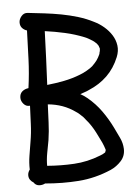

<svg xmlns="http://www.w3.org/2000/svg" viewBox="-54 -792 606 840"><g transform="rotate(-5 249.5 -372.0)"><path d="M73.2 -344.7Q57.6 -342.8 46.4 -355.5Q35.2 -368.2 35.2 -382.8Q35.2 -400.4 46.4 -410.2Q57.6 -419.9 74.2 -421.9Q83 -485.4 85.4 -547.9Q87.9 -610.4 89.8 -673.8Q77.1 -677.7 68.8 -687Q60.5 -696.3 60.5 -710.9Q60.5 -725.6 71.8 -738.8Q83 -752 99.6 -750Q135.7 -746.1 172.4 -741.7Q209 -737.3 245.6 -730.5Q282.2 -723.6 317.9 -712.9Q353.5 -702.1 385.7 -685.5Q408.2 -674.8 428.2 -657.7Q448.2 -640.6 461.4 -619.6Q474.6 -598.6 478 -574.2Q481.4 -549.8 470.7 -523.4Q451.2 -475.6 417.5 -442.9Q383.8 -410.2 336.9 -390.6Q327.1 -385.7 317.4 -382.8Q307.6 -379.9 297.9 -376Q312.5 -368.2 328.1 -355.5Q362.3 -327.1 387.7 -291.5Q413.1 -255.9 432.6 -215.8Q443.4 -193.4 454.6 -169.9Q465.8 -146.5 466.8 -121.1Q467.8 -89.8 447.8 -67.9Q427.7 -45.9 401.4 -34.2Q331.1 -3.9 258.3 1.5Q185.5 6.8 110.4 0Q97.7 6.8 83 5.4Q68.4 3.9 60.5 -8.8Q51.8 -13.7 45.9 -22Q40 -30.3 40 -42Q40 -48.8 42.5 -55.2Q44.9 -61.5 48.8 -66.4Q47.9 -96.7 52.7 -126.5Q57.6 -156.2 62.5 -186.5Q69.3 -225.6 70.8 -265.1Q72.3 -304.7 74.2 -343.8ZM167 -664.1Q165 -605.5 162.6 -546.4Q160.2 -487.3 157.2 -428.7Q194.3 -432.6 231.9 -439.9Q269.5 -447.3 303.7 -460.9Q317.4 -465.8 334.5 -475.6Q351.6 -485.4 360.4 -493.2Q374 -506.8 381.3 -516.6Q388.7 -526.4 397.5 -545.9Q395.5 -543 397 -547.9Q398.4 -552.7 399.4 -556.6Q399.4 -557.6 399.9 -561Q400.4 -564.5 400.4 -567.4Q397.5 -577.1 396 -580.1Q394.5 -583 392.6 -585Q392.6 -585.9 389.2 -589.8Q385.7 -593.8 383.8 -594.7Q378.9 -599.6 373 -603.5Q365.2 -608.4 356 -613.8Q346.7 -619.1 338.9 -622.1Q297.9 -638.7 254.4 -648.4Q210.9 -658.2 167 -664.1ZM141.6 -187.5Q136.7 -160.2 131.3 -132.3Q126 -104.5 126 -76.2Q185.5 -71.3 244.6 -74.7Q303.7 -78.1 360.4 -100.6Q372.1 -104.5 383.8 -112.3Q388.7 -122.1 386.7 -126Q381.8 -141.6 375.5 -155.8Q369.1 -169.9 360.4 -186.5Q352.5 -203.1 343.8 -218.3Q335 -233.4 324.2 -248L314.5 -259.8L302.7 -274.4Q295.9 -281.2 287.6 -288.6Q279.3 -295.9 274.4 -298.8Q246.1 -319.3 215.8 -330.1Q185.5 -340.8 152.3 -343.8Q150.4 -304.7 148.9 -265.6Q147.5 -226.6 141.6 -187.5Z"/></g></svg>

Font: Schoolbell
Style: Regular
Weight: 400
Designer: Font Diner, Inc
Foundry: Font Diner, Inc
Version: Version 1.001